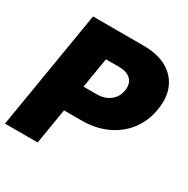

<svg xmlns="http://www.w3.org/2000/svg" viewBox="-165 -874 1000 1021"><g transform="rotate(30 334.5 -364.0)"><path d="M-1.5 0 119.1 -727.5H430.2Q514.6 -727.5 571.5 -696Q628.4 -664.6 653.3 -607.2Q678.2 -549.8 665 -471.7Q652.3 -394 608.2 -336.9Q564 -279.8 495.8 -248.8Q427.7 -217.8 342.8 -217.8H152.3L179.2 -378.9H343.3Q376 -378.9 401.1 -390.4Q426.3 -401.9 442.6 -422.6Q459 -443.4 463.4 -471.7Q468.3 -501 459 -521.5Q449.7 -542 428.2 -553.2Q406.7 -564.5 374 -564.5H292.5L199.2 0Z"/></g></svg>

Font: Inter 24pt Black
Style: Italic
Weight: 900
Italic angle: -9.3988°
Designer: Rasmus Andersson
Foundry: rsms
Version: Version 4.001;git-66647c0bb